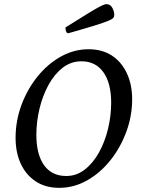

<svg xmlns="http://www.w3.org/2000/svg" viewBox="-20 -892 678 924"><path d="M265 12Q199 12 152 -19Q105 -50 80 -104Q55 -158 55 -229Q55 -310 83 -386Q111 -462 160 -523Q209 -584 272.5 -619.5Q336 -655 406 -655Q472 -655 518.5 -624.5Q565 -594 590.5 -539.5Q616 -485 616 -414Q616 -334 588 -258Q560 -182 511.5 -121Q463 -60 399.5 -24Q336 12 265 12ZM299 -45Q348 -45 388 -76Q428 -107 456.5 -158.5Q485 -210 500 -272.5Q515 -335 515 -398Q515 -492 477.5 -544.5Q440 -597 372 -597Q321 -597 281 -565.5Q241 -534 213 -482.5Q185 -431 170 -368.5Q155 -306 155 -243Q155 -149 192 -97Q229 -45 299 -45ZM309 -732Q301 -732 298 -741Q295 -750 295 -760Q370 -807 409.5 -831Q449 -855 466.5 -863.5Q484 -872 492 -872Q511 -872 520.5 -854.5Q530 -837 530 -820Q530 -812 525.5 -806Q521 -800 500.5 -791.5Q480 -783 435 -769Q390 -755 309 -732Z"/></svg>

Font: Petrona Medium
Style: Italic
Weight: 500
Italic angle: -9°
Designer: Ringo R. Seeber
Foundry: Ringo R. Seeber
Version: Version 2.001; ttfautohint (v1.8.3)